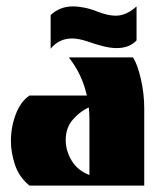

<svg xmlns="http://www.w3.org/2000/svg" viewBox="-20 -579 501 599"><path d="M72 0Q39 -27 26.5 -65.5Q14 -104 14 -139Q14 -182 29 -222Q44 -262 72 -281H251Q243 -316 229 -345Q215 -374 196 -398V-400H395Q409 -378 419.5 -332.5Q430 -287 430 -240V0ZM259 -33V-205Q259 -216 258.5 -225.5Q258 -235 257 -244Q229 -231 207 -205.5Q185 -180 185 -142Q185 -109 203.5 -78Q222 -47 259 -33ZM138 -427V-532Q167 -559 207 -559Q224 -559 244 -555Q264 -551 286 -542Q318 -530 341 -530Q374 -530 406 -559V-453Q384 -429 344 -429Q325 -429 303 -434.5Q281 -440 258 -448Q227 -459 205 -459Q164 -459 138 -427Z"/></svg>

Font: Tac One
Style: Regular
Weight: 400
Designer: Oluseyi Olusanya, David Udoh, Eyiyemi Adegbite, Mirko Velimirović
Version: Version 1.003; ttfautohint (v1.8.4.7-5d5b)